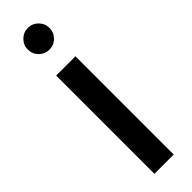

<svg xmlns="http://www.w3.org/2000/svg" viewBox="-376 -1142 1140 1140"><g transform="rotate(-45 194.0 -572.0)"><path d="M112.5 0H274.5V-825H112.5ZM194 -962Q231.5 -962 258 -988.8Q284.5 -1015.5 284.5 -1053.5Q284.5 -1090.5 258 -1117.2Q231.5 -1144 194 -1144Q156 -1144 129.2 -1117.2Q102.5 -1090.5 102.5 -1053.5Q102.5 -1015.5 129.2 -988.8Q156 -962 194 -962Z"/></g></svg>

Font: Spartan
Style: Bold
Weight: 700
Designer: Matt Bailey, Mirko Velimirovic
Foundry: Matt Bailey
Version: Version 1.003; ttfautohint (v1.8.3)